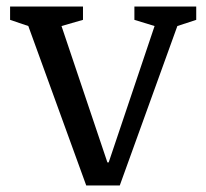

<svg xmlns="http://www.w3.org/2000/svg" viewBox="-20 -560 633 590"><path d="M348 10H245L67 -480L11 -499V-540H235V-499L169 -480L310 -61H314L455 -480L393 -499V-540H583V-499L525 -480Z"/></svg>

Font: Domine
Style: Regular
Weight: 400
Designer: Pablo Impallari, Rodrigo Fuenzalida, Brenda Gallo
Foundry: Pablo Impallari, Rodrigo Fuenzalida, Brenda Gallo
Version: Version 2.000;September 19, 2022;FontCreator 14.0.0.2877 64-